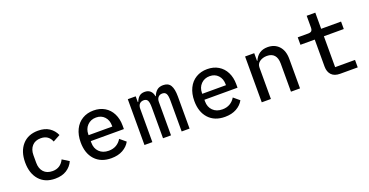

<svg xmlns="http://www.w3.org/2000/svg" viewBox="-31 -1359 3903 2032"><g transform="rotate(-20 1920.0 -343.0)"><path d="M96 -258Q96 -382 160.5 -455Q225 -528 338 -528Q413 -528 462.5 -495.5Q512 -463 537 -407L456 -363Q442 -401 412.5 -422Q383 -443 338 -443Q275 -443 240 -404Q205 -365 205 -301V-215Q205 -150 240 -111.5Q275 -73 340 -73Q429 -73 470 -157L545 -110Q520 -54 468 -21Q416 12 339 12Q225 12 160.5 -61Q96 -134 96 -258Z M721 -257Q721 -339 751 -400.5Q781 -462 836 -495Q891 -528 963 -528Q1034 -528 1087.5 -496Q1141 -464 1170 -406Q1199 -348 1199 -273V-233H826V-214Q826 -151 865.5 -111.5Q905 -72 972 -72Q1021 -72 1057.5 -93.5Q1094 -115 1116 -153L1182 -98Q1155 -48 1101 -18Q1047 12 971 12Q854 12 787.5 -60.5Q721 -133 721 -257ZM1093 -300V-310Q1093 -372 1057 -410.5Q1021 -449 963 -449Q903 -449 864.5 -409.5Q826 -370 826 -308V-300Z M1346 0V-516H1435V-451H1440Q1454 -487 1477 -507.5Q1500 -528 1539 -528Q1579 -528 1602.5 -506Q1626 -484 1632 -445H1636Q1651 -484 1677 -506Q1703 -528 1747 -528Q1805 -528 1829.5 -487Q1854 -446 1854 -362V0H1765V-348Q1765 -404 1752 -426Q1739 -448 1708 -448Q1680 -448 1662.5 -429Q1645 -410 1645 -375V0H1555V-348Q1555 -404 1542.5 -426Q1530 -448 1500 -448Q1470 -448 1452.5 -429.5Q1435 -411 1435 -375V0Z M2001 -257Q2001 -339 2031 -400.5Q2061 -462 2116 -495Q2171 -528 2243 -528Q2314 -528 2367.5 -496Q2421 -464 2450 -406Q2479 -348 2479 -273V-233H2106V-214Q2106 -151 2145.5 -111.5Q2185 -72 2252 -72Q2301 -72 2337.5 -93.5Q2374 -115 2396 -153L2462 -98Q2435 -48 2381 -18Q2327 12 2251 12Q2134 12 2067.5 -60.5Q2001 -133 2001 -257ZM2373 -300V-310Q2373 -372 2337 -410.5Q2301 -449 2243 -449Q2183 -449 2144.5 -409.5Q2106 -370 2106 -308V-300Z M2667 0V-516H2770V-429H2774Q2817 -528 2923 -528Q3003 -528 3050.5 -476Q3098 -424 3098 -332V0H2996V-316Q2996 -379 2967.5 -411Q2939 -443 2885 -443Q2838 -443 2804 -419.5Q2770 -396 2770 -352V0Z M3421 -128V-432H3260V-516H3376Q3404 -516 3415.5 -527.5Q3427 -539 3427 -568V-698H3524V-516H3748V-432H3524V-84H3748V0H3550Q3486 0 3453.5 -34.5Q3421 -69 3421 -128Z"/></g></svg>

Font: Writer Medium
Style: Regular
Weight: 500
Monospace: yes
Designer: Mike Abbink, Paul van der Laan, Pieter van Rosmalen
Foundry: Bold Monday
Version: Version 2.001 2020